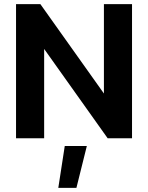

<svg xmlns="http://www.w3.org/2000/svg" viewBox="-20 -664 711 922"><path d="M57 0H192V-429L497 0H614V-644H479V-215L174 -644H57ZM260 238H347L397 37H291Z"/></svg>

Font: Kanit Medium
Style: Regular
Weight: 500
Designer: Katatrad Team
Foundry: CadsonDemak
Version: Version 1.000;PS 001.000;hotconv 1.0.88;makeotf.lib2.5.64775